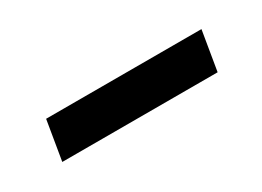

<svg xmlns="http://www.w3.org/2000/svg" viewBox="-20 -424 415 304"><g transform="rotate(-30 187.5 -272.0)"><path d="M41 -236 53 -308H337L325 -236Z"/></g></svg>

Font: Archivo SemiExpanded ExtraLight
Style: Italic
Weight: 250
Width: 6
Italic angle: -10°
Designer: Hector Gatti
Foundry: Omnibus-Type
Version: Version 2.001